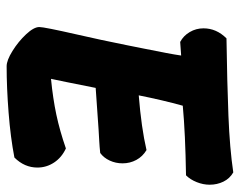

<svg xmlns="http://www.w3.org/2000/svg" viewBox="-94 -646 740 593"><g transform="rotate(90 276.5 -350.0)"><path d="M551 -627Q551 -607 543 -587Q535 -567 522 -554Q393 -552 307 -544Q290 -483 275 -408Q375 -416 444 -432Q464 -420 474.5 -400.5Q485 -381 485 -358Q485 -337 476.5 -318.5Q468 -300 453 -289Q434 -287 416 -286Q398 -285 381 -284L252 -275L234 -185L224 -137Q285 -143 334.5 -153.5Q384 -164 439 -183Q467 -170 482.5 -146.5Q498 -123 498 -95Q498 -55 467 -24Q405 -12 328 -6Q251 0 185 0Q167 0 138 -18Q109 -36 86.5 -60Q64 -84 64 -101Q64 -116 87 -217Q104 -291 120 -371Q131 -426 131 -426Q147 -504 152 -539L110 -536Q91 -546 79.5 -565.5Q68 -585 68 -608Q68 -648 99 -679Q236 -681 337.5 -685Q439 -689 513 -700Q532 -689 541.5 -669.5Q551 -650 551 -627Z"/></g></svg>

Font: Mogra
Style: Regular
Weight: 400
Designer: Lipi Raval
Foundry: Lipi Raval
Version: Version 1.002;PS 1.002;hotconv 1.0.88;makeotf.lib2.5.647800;